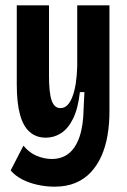

<svg xmlns="http://www.w3.org/2000/svg" viewBox="-20 -548 476 721"><path d="M185 153Q153 153 121 146Q89 139 63 125.5Q37 112 20 92L68 -1Q89 25 117.5 37Q146 49 174 49Q212 49 238 28.5Q264 8 278.5 -34Q293 -76 294 -140L297 -202H280Q273 -140 254.5 -102.5Q236 -65 209.5 -48Q183 -31 152 -31Q116 -31 91.5 -52.5Q67 -74 55 -118Q43 -162 43 -231V-528H164V-263Q164 -199 174 -170.5Q184 -142 207 -142Q222 -142 233 -153Q244 -164 252 -185Q260 -206 264.5 -234.5Q269 -263 270 -299V-528H391V-130Q391 -83 384 -41Q377 1 361.5 36.5Q346 72 321.5 98.5Q297 125 263 139Q229 153 185 153Z"/></svg>

Font: Bricolage Grotesque 36pt Condensed SemiBold
Style: Regular
Weight: 600
Width: 3
Designer: Mathieu Triay
Foundry: Atelier Triay
Version: Version 1.001;gftools[0.9.33.dev8+g029e19f]